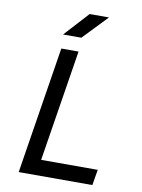

<svg xmlns="http://www.w3.org/2000/svg" viewBox="-101 -1018 802 1086"><g transform="rotate(10 300.0 -475.0)"><path d="M196 -810H301L435 -950H324ZM84 0H507L522 -90H197L299 -730H200Z"/></g></svg>

Font: JetBrains Mono Medium
Style: Italic
Weight: 436
Italic angle: -9°
Monospace: yes
Designer: Philipp Nurullin, Konstantin Bulenkov
Foundry: JetBrains
Version: Version 2.305